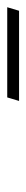

<svg xmlns="http://www.w3.org/2000/svg" viewBox="215 -923 74 544"><g transform="rotate(-90 252.0 -651.0)"><path d="M238 -634 248 -667.5H503.5L493.5 -634Z"/></g></svg>

Font: Newsreader Caption ExtraLight
Style: Italic
Weight: 275
Italic angle: -17°
Designer: Hugues Gentile
Foundry: Production Type
Version: Version 1.001